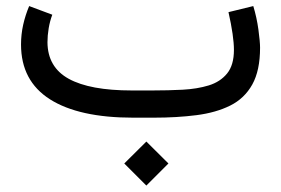

<svg xmlns="http://www.w3.org/2000/svg" viewBox="-20 -380 908 620"><path d="M381.3 147.9 452.6 77.1 523.9 147.9 452.6 219.2ZM476.1 0H410.2Q234.9 0 141.4 -59.3Q47.9 -118.7 47.9 -236.3Q47.9 -269 54.9 -300.3Q62 -331.5 74.2 -360.4L148.9 -332.5Q141.1 -312 137.2 -288.6Q133.3 -265.1 133.3 -243.7Q133.8 -163.1 202.1 -125.5Q270.5 -87.9 405.3 -87.9H472.7Q522.9 -87.9 569.8 -90.3Q616.7 -92.8 654.1 -104.2Q691.4 -115.7 713.4 -142.8Q735.4 -169.9 735.4 -218.8Q735.4 -262.7 717.8 -340.8L797.9 -360.4Q809.1 -323.7 814.5 -284.2Q819.8 -244.6 819.8 -226.1Q819.8 -152.3 794.7 -107.2Q769.5 -62 723.4 -39.1Q677.2 -16.1 614.3 -8.1Q551.3 0 476.1 0Z"/></svg>

Font: Vazir FD-UI
Style: Regular-FD-UI
Weight: 400
Designer: Saber Rastikerdar
Foundry: Saber Rastikerdar
Version: Version 30.1.0